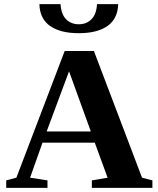

<svg xmlns="http://www.w3.org/2000/svg" viewBox="-20 -906 762 926"><path d="M209 -36V0H10V-36L59 -49L292 -660H433L665 -49L715 -36V0H423V-36L499 -49L437 -218H185L125 -49ZM313 -562 205 -272H418ZM361 -746H359Q271 -746 221 -781Q172 -816 170 -886H272Q275 -837 299 -813Q323 -789 360 -789Q397 -789 421 -813Q445 -837 448 -886H550Q548 -816 499 -781Q449 -746 361 -746Z"/></svg>

Font: Libra Serif Modern
Style: Bold
Weight: 700
Designer: Stefan Peev, Context Ltd
Foundry: Ascender Corporation
Version: Version 1.000